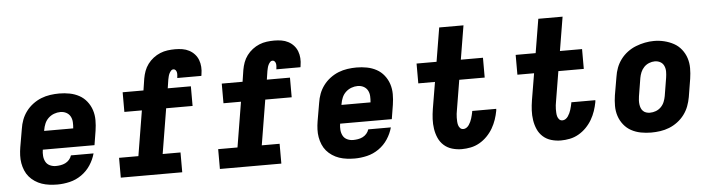

<svg xmlns="http://www.w3.org/2000/svg" viewBox="-46 -946 4293 1158"><g transform="rotate(-5 2100.0 -367.5)"><path d="M261 8Q237 8 213 5Q189 2 167 -5.5Q145 -13 125.5 -26Q106 -39 91.5 -56Q77 -73 68 -94.5Q59 -116 55 -139Q51 -162 52 -186.5Q53 -211 57 -235L76 -345Q80 -373 90 -399.5Q100 -426 117.5 -449.5Q135 -473 159 -491Q183 -509 209.5 -519.5Q236 -530 264 -534Q292 -538 319 -538Q351 -538 382 -532Q413 -526 439.5 -511.5Q466 -497 485 -473Q504 -449 513.5 -420Q523 -391 523 -359Q523 -327 518 -295L504 -209H191Q188 -190 189.5 -171Q191 -152 199.5 -136Q208 -120 225 -112Q242 -104 261 -104Q275 -104 290 -106.5Q305 -109 318.5 -115.5Q332 -122 342.5 -134Q353 -146 357 -160H494Q484 -123 462 -89.5Q440 -56 407 -33Q374 -10 336 -1Q298 8 261 8ZM209 -321H385Q387 -340 386 -359Q385 -378 376.5 -393.5Q368 -409 352 -417.5Q336 -426 316 -426Q297 -426 278 -419Q259 -412 244 -398Q229 -384 221 -365Q213 -346 210 -327Z M645 0V-120H762L807 -393H701V-512H827L838 -583Q842 -606 850 -628Q858 -650 872.5 -669.5Q887 -689 906.5 -704Q926 -719 948 -728Q970 -737 993 -740Q1016 -743 1038 -743Q1061 -743 1082.5 -739.5Q1104 -736 1123 -726Q1142 -716 1156 -700.5Q1170 -685 1177.5 -665.5Q1185 -646 1186.5 -623.5Q1188 -601 1184 -579Q1184 -576 1183.5 -573.5Q1183 -571 1182 -569H1036Q1037 -570 1037 -570.5Q1037 -571 1037 -572Q1038 -580 1038.5 -588Q1039 -596 1037.5 -603.5Q1036 -611 1031 -617Q1026 -623 1018 -623Q1009 -623 1002.5 -615.5Q996 -608 992 -599.5Q988 -591 986 -582Q984 -573 982 -564L974 -512H1114V-393H954L909 -120H1017V0Z M1245 0V-120H1362L1407 -393H1301V-512H1427L1438 -583Q1442 -606 1450 -628Q1458 -650 1472.5 -669.5Q1487 -689 1506.5 -704Q1526 -719 1548 -728Q1570 -737 1593 -740Q1616 -743 1638 -743Q1661 -743 1682.5 -739.5Q1704 -736 1723 -726Q1742 -716 1756 -700.5Q1770 -685 1777.5 -665.5Q1785 -646 1786.5 -623.5Q1788 -601 1784 -579Q1784 -576 1783.5 -573.5Q1783 -571 1782 -569H1636Q1637 -570 1637 -570.5Q1637 -571 1637 -572Q1638 -580 1638.5 -588Q1639 -596 1637.5 -603.5Q1636 -611 1631 -617Q1626 -623 1618 -623Q1609 -623 1602.5 -615.5Q1596 -608 1592 -599.5Q1588 -591 1586 -582Q1584 -573 1582 -564L1574 -512H1714V-393H1554L1509 -120H1617V0Z M2061 8Q2037 8 2013 5Q1989 2 1967 -5.5Q1945 -13 1925.5 -26Q1906 -39 1891.5 -56Q1877 -73 1868 -94.5Q1859 -116 1855 -139Q1851 -162 1852 -186.5Q1853 -211 1857 -235L1876 -345Q1880 -373 1890 -399.5Q1900 -426 1917.5 -449.5Q1935 -473 1959 -491Q1983 -509 2009.5 -519.5Q2036 -530 2064 -534Q2092 -538 2119 -538Q2151 -538 2182 -532Q2213 -526 2239.5 -511.5Q2266 -497 2285 -473Q2304 -449 2313.5 -420Q2323 -391 2323 -359Q2323 -327 2318 -295L2304 -209H1991Q1988 -190 1989.5 -171Q1991 -152 1999.5 -136Q2008 -120 2025 -112Q2042 -104 2061 -104Q2075 -104 2090 -106.5Q2105 -109 2118.5 -115.5Q2132 -122 2142.5 -134Q2153 -146 2157 -160H2294Q2284 -123 2262 -89.5Q2240 -56 2207 -33Q2174 -10 2136 -1Q2098 8 2061 8ZM2009 -321H2185Q2187 -340 2186 -359Q2185 -378 2176.5 -393.5Q2168 -409 2152 -417.5Q2136 -426 2116 -426Q2097 -426 2078 -419Q2059 -412 2044 -398Q2029 -384 2021 -365Q2013 -346 2010 -327Z M2709 8Q2679 8 2650.5 -0.5Q2622 -9 2601 -28Q2580 -47 2568.5 -73Q2557 -99 2552.5 -128.5Q2548 -158 2549.5 -188Q2551 -218 2556 -249L2583 -410H2482V-530H2603L2637 -735H2784L2750 -530H2884V-410H2730L2700 -229Q2698 -218 2696.5 -206.5Q2695 -195 2695 -183.5Q2695 -172 2695.5 -160.5Q2696 -149 2699 -138.5Q2702 -128 2709.5 -120Q2717 -112 2729 -112Q2739 -112 2748 -118Q2757 -124 2763 -133Q2769 -142 2773.5 -151.5Q2778 -161 2781 -171Q2784 -181 2786.5 -191Q2789 -201 2791 -211Q2791 -212 2791 -213.5Q2791 -215 2792 -216H2937Q2937 -214 2936.5 -211Q2936 -208 2936 -205Q2931 -178 2922 -151.5Q2913 -125 2898.5 -100Q2884 -75 2863 -53.5Q2842 -32 2816.5 -17.5Q2791 -3 2763.5 2.5Q2736 8 2709 8Z M3309 8Q3279 8 3250.5 -0.5Q3222 -9 3201 -28Q3180 -47 3168.5 -73Q3157 -99 3152.5 -128.5Q3148 -158 3149.5 -188Q3151 -218 3156 -249L3183 -410H3082V-530H3203L3237 -735H3384L3350 -530H3484V-410H3330L3300 -229Q3298 -218 3296.5 -206.5Q3295 -195 3295 -183.5Q3295 -172 3295.5 -160.5Q3296 -149 3299 -138.5Q3302 -128 3309.5 -120Q3317 -112 3329 -112Q3339 -112 3348 -118Q3357 -124 3363 -133Q3369 -142 3373.5 -151.5Q3378 -161 3381 -171Q3384 -181 3386.5 -191Q3389 -201 3391 -211Q3391 -212 3391 -213.5Q3391 -215 3392 -216H3537Q3537 -214 3536.5 -211Q3536 -208 3536 -205Q3531 -178 3522 -151.5Q3513 -125 3498.5 -100Q3484 -75 3463 -53.5Q3442 -32 3416.5 -17.5Q3391 -3 3363.5 2.5Q3336 8 3309 8Z M3856 8Q3824 8 3793 2Q3762 -4 3735.5 -18.5Q3709 -33 3690 -57Q3671 -81 3661.5 -110Q3652 -139 3652 -171Q3652 -203 3657 -235L3676 -345Q3680 -373 3690 -399.5Q3700 -426 3717.5 -449.5Q3735 -473 3759 -491Q3783 -509 3810 -519.5Q3837 -530 3864.5 -535.5Q3892 -541 3920 -541Q3952 -541 3982.5 -533.5Q4013 -526 4039.5 -511.5Q4066 -497 4085 -473Q4104 -449 4113.5 -420Q4123 -391 4123 -359Q4123 -327 4118 -295L4100 -185Q4095 -157 4085 -130.5Q4075 -104 4057.5 -80.5Q4040 -57 4016 -39Q3992 -21 3965.5 -10.5Q3939 0 3911 4Q3883 8 3856 8ZM3859 -112Q3877 -112 3894.5 -118.5Q3912 -125 3925.5 -138.5Q3939 -152 3946 -169.5Q3953 -187 3956 -204L3974 -314Q3977 -333 3977 -351Q3977 -369 3970 -385Q3963 -401 3948 -409.5Q3933 -418 3914 -418Q3897 -418 3879.5 -411Q3862 -404 3849 -390.5Q3836 -377 3829 -360Q3822 -343 3819 -326L3801 -216Q3799 -204 3798.5 -191.5Q3798 -179 3799.5 -167.5Q3801 -156 3805 -145.5Q3809 -135 3817 -127Q3825 -119 3836 -115.5Q3847 -112 3859 -112Z"/></g></svg>

Font: Iosevka Curly Slab HvExObl
Style: Regular
Weight: 900
Width: 7
Italic angle: -9°
Monospace: yes
Designer: Belleve Invis
Foundry: Belleve Invis
Version: Version 11.1.0; ttfautohint (v1.8.3)